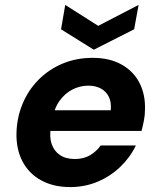

<svg xmlns="http://www.w3.org/2000/svg" viewBox="-20 -748 648 780"><path d="M265 12Q197 12 147 -15.5Q97 -43 71 -93Q45 -143 47 -210Q49 -272 72 -327Q95 -382 136.5 -424Q178 -466 234 -489.5Q290 -513 357 -513Q425 -513 473.5 -486Q522 -459 546.5 -411.5Q571 -364 569 -303Q569 -280 564.5 -257.5Q560 -235 555 -216H146L161 -300H430Q433 -333 422 -355Q411 -377 389.5 -388.5Q368 -400 339 -400Q305 -400 274.5 -384.5Q244 -369 222 -338.5Q200 -308 192 -260L187 -231Q180 -193 189.5 -164Q199 -135 223 -118.5Q247 -102 284 -102Q320 -102 346 -117.5Q372 -133 389 -157H532Q509 -109 469 -70.5Q429 -32 377 -10Q325 12 265 12ZM543 -728 525 -629 361 -546 228 -629 245 -728 379 -643Z"/></svg>

Font: DM Sans 17pt ExtraBold
Style: Italic
Weight: 800
Italic angle: -10°
Version: Version 4.004;gftools[0.9.30]